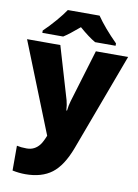

<svg xmlns="http://www.w3.org/2000/svg" viewBox="-107 -835 823 1143"><g transform="rotate(10 304.5 -263.0)"><path d="M-1 -553.2H200.2L293.9 -235.8Q300.8 -210.9 303.2 -175.8H307.1Q311 -209.5 318.8 -234.9L415 -553.2H609.9L391.1 35.2Q349.1 147.5 287.8 193.8Q226.6 240.2 127.9 240.2Q89.8 240.2 49.8 231.9V82Q75.7 87.9 108.9 87.9Q134.3 87.9 153.3 78.1Q172.4 68.4 186.5 50.5Q200.7 32.7 216.8 -7.8ZM400.9 -606Q359.9 -629.4 302.7 -679.2Q241.7 -627 208 -606H82V-620.1Q115.7 -651.9 152.6 -694.8Q189.5 -737.8 208 -766.1H399.9Q445.8 -699.2 524.9 -620.1V-606Z"/></g></svg>

Font: OpenSansExtrabold
Style: Regular
Weight: 800
Foundry: Ascender Corporation
Version: Version 1.10